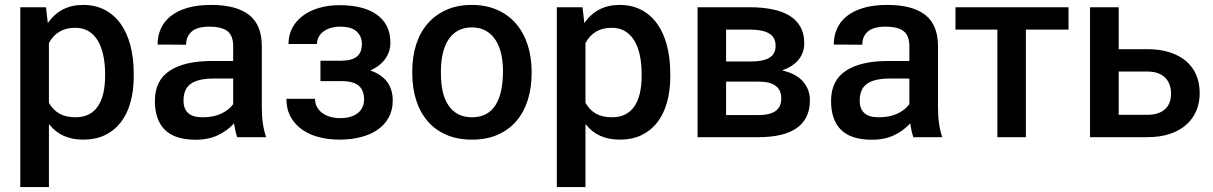

<svg xmlns="http://www.w3.org/2000/svg" viewBox="-20 -558 4934 781"><path d="M179 203H62.5V-528.5H167L174.5 -464Q225.5 -538 317.5 -538Q367.5 -538 406 -518Q444.5 -498 470.8 -461.2Q497 -424.5 510.5 -372.8Q524 -321 524 -257.5V-247Q524 -188.5 510.5 -141Q497 -93.5 471 -60Q445 -26.5 406.8 -8.2Q368.5 10 319 10Q228.5 10 180.5 -52H180Q179.5 -51.5 179 -51.5ZM287 -81Q318 -81 340.8 -92.5Q363.5 -104 378.2 -125.8Q393 -147.5 400.2 -178.8Q407.5 -210 407.5 -249.5V-257.5Q407.5 -298 400.2 -332.5Q393 -367 378.2 -392Q363.5 -417 340.5 -431Q317.5 -445 286 -445Q212.5 -445 179 -383V-140Q195.5 -110.5 221.8 -95.8Q248 -81 287 -81Z M777.5 10.5Q691.5 10.5 650.8 -29.8Q610 -70 610 -147.5Q610 -230.5 670.2 -270.2Q730.5 -310 843.5 -310H928.5V-370.5Q928.5 -412.5 905.5 -431Q882.5 -449.5 831 -449.5Q783 -449.5 760 -430Q737 -410.5 737 -376Q708 -376 679.5 -376.5H677.5Q674.5 -376.5 671.5 -376.5H669.5Q667.5 -376.5 665 -376.5H663.5Q660.5 -376.5 658 -376.5H656Q655.5 -376.5 654.5 -376.5H652.5Q651.5 -376.5 651 -376.5H630Q628.5 -376.5 627.5 -376.5H625.5Q624.5 -376.5 623.5 -376.5H621Q621 -411.5 634 -441Q647 -470.5 673.8 -492Q700.5 -513.5 741.5 -525.8Q782.5 -538 838.5 -538Q941 -538 993 -497.5Q1045 -457 1045 -369.5V-120.5Q1045 -50 1062.5 0H944.5Q940 -14.5 937 -28.5Q934 -42.5 932 -56Q903.5 -25 864.8 -7.2Q826 10.5 777.5 10.5ZM805.5 -81Q849 -81 880.8 -96.2Q912.5 -111.5 928.5 -134.5V-238.5H849.5Q786 -238.5 756.2 -217.2Q726.5 -196 726.5 -149Q726.5 -81 802.5 -81Z M1360.5 10Q1317 10 1278 0Q1239 -10 1209.5 -30.5Q1180 -51 1162.5 -82.2Q1145 -113.5 1145 -156H1261.5Q1261.5 -139 1268.5 -124.8Q1275.5 -110.5 1288.8 -100Q1302 -89.5 1321 -83.5Q1340 -77.5 1364 -77.5Q1389 -77.5 1407.2 -83.5Q1425.5 -89.5 1437.5 -99.8Q1449.5 -110 1455.2 -123.8Q1461 -137.5 1461 -153.5Q1461 -191 1439 -209.5Q1417 -228 1369.5 -228H1283.5V-311H1366.5Q1410.5 -311 1431.2 -327.5Q1452 -344 1452 -379Q1452 -410.5 1430.8 -430Q1409.5 -449.5 1364 -449.5Q1343.5 -449.5 1326 -444.5Q1308.5 -439.5 1296 -430.2Q1283.5 -421 1276.5 -408Q1269.5 -395 1269.5 -379H1153.5Q1153.5 -415.5 1169.2 -444.8Q1185 -474 1212.8 -494.5Q1240.5 -515 1278.5 -526Q1316.5 -537 1360.5 -537Q1407 -537 1445 -528Q1483 -519 1510.5 -500.2Q1538 -481.5 1553 -452.5Q1568 -423.5 1568 -384Q1568 -348.5 1547.2 -318.8Q1526.5 -289 1486 -271.5Q1577.5 -240 1577.5 -149Q1577.5 -109.5 1561 -79.8Q1544.5 -50 1515.5 -30Q1486.5 -10 1446.8 0Q1407 10 1360.5 10Z M1900 10Q1841 10 1795.8 -9.5Q1750.5 -29 1719.8 -64.8Q1689 -100.5 1673 -150.2Q1657 -200 1657 -261V-269Q1657 -328 1673 -377.5Q1689 -427 1720 -462.5Q1751 -498 1796 -518Q1841 -538 1899 -538Q1956.5 -538 2001.8 -518.2Q2047 -498.5 2078.2 -462.5Q2109.5 -426.5 2126 -376.5Q2142.5 -326.5 2142.5 -266V-261Q2142.5 -201.5 2127 -151.8Q2111.5 -102 2080.8 -66Q2050 -30 2004.8 -10Q1959.5 10 1900 10ZM1900 -81Q1933.5 -81 1957.2 -94Q1981 -107 1996.2 -131.5Q2011.5 -156 2018.8 -190.8Q2026 -225.5 2026 -269Q2026 -307 2018.5 -339.5Q2011 -372 1995.5 -395.8Q1980 -419.5 1956 -433Q1932 -446.5 1899 -446.5Q1866.5 -446.5 1842.8 -433.2Q1819 -420 1803.8 -396.2Q1788.5 -372.5 1781 -340Q1773.5 -307.5 1773.5 -269V-258.5Q1773.5 -217 1781.2 -184.2Q1789 -151.5 1804.8 -128.5Q1820.5 -105.5 1844.2 -93.2Q1868 -81 1900 -81Z M2361.5 203H2245V-528.5H2349.5L2357 -464Q2408 -538 2500 -538Q2550 -538 2588.5 -518Q2627 -498 2653.2 -461.2Q2679.5 -424.5 2693 -372.8Q2706.5 -321 2706.5 -257.5V-247Q2706.5 -188.5 2693 -141Q2679.5 -93.5 2653.5 -60Q2627.5 -26.5 2589.2 -8.2Q2551 10 2501.5 10Q2411 10 2363 -52H2362.5Q2362 -51.5 2361.5 -51.5ZM2469.5 -81Q2500.5 -81 2523.2 -92.5Q2546 -104 2560.8 -125.8Q2575.5 -147.5 2582.8 -178.8Q2590 -210 2590 -249.5V-257.5Q2590 -298 2582.8 -332.5Q2575.5 -367 2560.8 -392Q2546 -417 2523 -431Q2500 -445 2468.5 -445Q2395 -445 2361.5 -383V-140Q2378 -110.5 2404.2 -95.8Q2430.5 -81 2469.5 -81Z M3065 0H2817.5V-528.5H3030.5Q3080.5 -528.5 3121.2 -520.2Q3162 -512 3191 -494.5Q3220 -477 3235.8 -449Q3251.5 -421 3251.5 -382Q3251.5 -344 3229 -316Q3206.5 -288 3163.5 -272.5V-271Q3220 -258 3247.2 -225.5Q3274.5 -193 3274.5 -150.5Q3274.5 -111 3260.2 -82.5Q3246 -54 3219 -35.8Q3192 -17.5 3153.2 -8.8Q3114.5 0 3065 0ZM3036 -308Q3084.5 -308 3109.8 -323.2Q3135 -338.5 3135 -371.5Q3135 -406 3108.8 -421.8Q3082.5 -437.5 3032.5 -437.5H2933.5V-308ZM3065 -90Q3111.5 -90 3134.8 -106.5Q3158 -123 3158 -157.5Q3158 -226 3066.5 -226H2933.5V-90Z M3528 10.5Q3442 10.5 3401.2 -29.8Q3360.5 -70 3360.5 -147.5Q3360.5 -230.5 3420.8 -270.2Q3481 -310 3594 -310H3679V-370.5Q3679 -412.5 3656 -431Q3633 -449.5 3581.5 -449.5Q3533.5 -449.5 3510.5 -430Q3487.5 -410.5 3487.5 -376Q3458.5 -376 3430 -376.5H3428Q3425 -376.5 3422 -376.5H3420Q3418 -376.5 3415.5 -376.5H3414Q3411 -376.5 3408.5 -376.5H3406.5Q3406 -376.5 3405 -376.5H3403Q3402 -376.5 3401.5 -376.5H3380.5Q3379 -376.5 3378 -376.5H3376Q3375 -376.5 3374 -376.5H3371.5Q3371.5 -411.5 3384.5 -441Q3397.5 -470.5 3424.2 -492Q3451 -513.5 3492 -525.8Q3533 -538 3589 -538Q3691.5 -538 3743.5 -497.5Q3795.5 -457 3795.5 -369.5V-120.5Q3795.5 -50 3813 0H3695Q3690.5 -14.5 3687.5 -28.5Q3684.5 -42.5 3682.5 -56Q3654 -25 3615.2 -7.2Q3576.5 10.5 3528 10.5ZM3556 -81Q3599.5 -81 3631.2 -96.2Q3663 -111.5 3679 -134.5V-238.5H3600Q3536.5 -238.5 3506.8 -217.2Q3477 -196 3477 -149Q3477 -81 3553 -81Z M4153 0H4037V-437.5H3866.5V-528.5H4326.5V-437.5H4153Z M4647 0H4414V-528.5H4530.5V-358H4647Q4699.5 -358 4739.5 -344.8Q4779.5 -331.5 4806.2 -308Q4833 -284.5 4846.5 -251.8Q4860 -219 4860 -179.5Q4860 -140 4846 -107Q4832 -74 4805 -50.2Q4778 -26.5 4738.2 -13.2Q4698.5 0 4647 0ZM4647 -91Q4672.5 -91 4690.8 -97.5Q4709 -104 4720.8 -115.5Q4732.5 -127 4738 -142.8Q4743.5 -158.5 4743.5 -177.5Q4743.5 -196 4738 -212.2Q4732.5 -228.5 4720.8 -240.8Q4709 -253 4690.8 -260Q4672.5 -267 4647 -267H4530.5V-91Z"/></svg>

Font: Roberto Sans Medium
Style: Regular
Weight: 500
Designer: Google (font) & Cristiano Sobral (main changes)
Version: Version 1.000;October 12, 2021;FontCreator 14.0.0.2814 64-bi